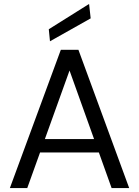

<svg xmlns="http://www.w3.org/2000/svg" viewBox="-20 -952 704 972"><path d="M30 0 288 -700H377L634 0H545L332 -595L118 0ZM148 -180 172 -248H489L513 -180ZM233 -743 227 -804 431 -932 439 -859Z"/></svg>

Font: DM Sans 17pt
Style: Regular
Weight: 400
Version: Version 4.004;gftools[0.9.30]